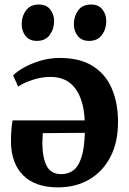

<svg xmlns="http://www.w3.org/2000/svg" viewBox="-20 -815 569 850"><path d="M244.5 -558.5Q334 -558.5 391 -522.5Q448 -486.5 475.2 -422.5Q502.5 -358.5 502.5 -275Q502.5 -185 468.8 -120.2Q435 -55.5 375.2 -20.5Q315.5 14.5 237 14.5Q137.5 14.5 84 -37.5Q30.5 -89.5 28.5 -184.5Q28.5 -248 36 -282H355Q351 -372.5 313.2 -423.5Q275.5 -474.5 203 -474.5Q164 -474.5 123.5 -461.2Q83 -448 60.5 -431.5L38 -481Q54 -498 86 -516Q118 -534 159.2 -546.2Q200.5 -558.5 244.5 -558.5ZM355.5 -227 169.5 -225.5Q169 -215 168.2 -201.8Q167.5 -188.5 167.5 -180Q168 -117.5 186.5 -80.8Q205 -44 252 -44Q281 -44 303.8 -60.2Q326.5 -76.5 340 -116.5Q353.5 -156.5 355.5 -227ZM143 -634Q110 -634 93 -656Q76 -678 76 -708Q76 -743 95.2 -769Q114.5 -795 151.5 -795H152.5Q185.5 -795 202.5 -773Q219.5 -751 219.5 -721.5Q219.5 -686.5 200.2 -660.2Q181 -634 144 -634ZM374 -634Q341 -634 324 -656Q307 -678 307 -708Q307 -743 326.2 -769Q345.5 -795 382.5 -795H383.5Q416.5 -795 433.5 -773Q450.5 -751 450.5 -721.5Q450.5 -686.5 431.2 -660.2Q412 -634 375 -634Z"/></svg>

Font: Merriweather Text Regular
Style: Bold
Weight: 700
Designer: Eben Sorkin
Foundry: Eben Sorkin
Version: Version 2.100; ttfautohint (v1.7.19-72a1) -l 8 -r 50 -G 200 